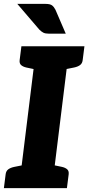

<svg xmlns="http://www.w3.org/2000/svg" viewBox="-32 -967 454 987"><path d="M65 0 155 -729H325L235 0ZM-12 0 -3 -71Q-1 -88 10.5 -96.5Q22 -105 41 -109L86 -118L85 0ZM215 0 244 -118 287 -109Q304 -105 313.5 -96.5Q323 -88 321 -71L312 0ZM175 -729 146 -611 103 -620Q86 -624 76.5 -632.5Q67 -641 69 -658L78 -729ZM402 -729 393 -658Q391 -641 379.5 -632.5Q368 -624 349 -620L304 -611L305 -729ZM57 -947H202Q226 -947 236 -939Q246 -931 253 -917L306 -794H218Q201 -794 191 -799Q181 -804 170 -815Z"/></svg>

Font: Aleo Black
Style: Italic
Weight: 900
Italic angle: -7°
Designer: Alessio Laiso
Foundry: Alessio Laiso
Version: Version 2.001;gftools[0.9.29]